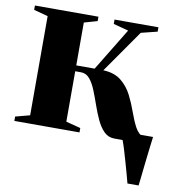

<svg xmlns="http://www.w3.org/2000/svg" viewBox="-78 -572 760 823"><g transform="rotate(10 302.0 -161.0)"><path d="M531 180Q526.5 161.5 519.2 136Q512 110.5 504.5 84Q497 57.5 489.8 34.2Q482.5 11 477 -3L460.5 -35.5H604.5Q602 -16 599.2 6.5Q596.5 29 593.8 52.8Q591 76.5 588.5 99.5Q586 122.5 583.8 143Q581.5 163.5 579.5 180ZM7 0V-19L69.5 -35.5V-467L8 -483.5V-502.5H284.5V-483.5L227 -467V-280.5H307L420 -466L354.5 -483.5V-502.5H545.5V-483.5L475 -466L345 -280Q393.5 -278 423 -254.2Q452.5 -230.5 470 -196Q487.5 -161.5 500 -125.8Q512.5 -90 527 -62.8Q541.5 -35.5 565.5 -27L587.5 -19V0H442.5Q415.5 0 397 -18.5Q378.5 -37 365 -66Q351.5 -95 340.2 -127.5Q329 -160 317.2 -189.2Q305.5 -218.5 290 -236.8Q274.5 -255 252 -255H227V-35.5L290.5 -19V0Z"/></g></svg>

Font: Merriweather 144pt ExtraBold
Style: Regular
Weight: 800
Version: Version 2.100